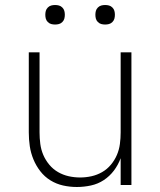

<svg xmlns="http://www.w3.org/2000/svg" viewBox="-20 -739 640 767"><path d="M287 8Q259 8 232 2Q205 -4 181.5 -18.5Q158 -33 141 -55Q124 -77 113.5 -102.5Q103 -128 99 -155Q95 -182 95 -210V-530H138V-210Q138 -187 141 -164Q144 -141 153 -120Q162 -99 177 -81Q192 -63 212 -51.5Q232 -40 254.5 -35Q277 -30 300 -30Q323 -30 345.5 -35Q368 -40 388 -51.5Q408 -63 423 -81Q438 -99 447 -120Q456 -141 459 -164Q462 -187 462 -210V-530H505V0H462V-107Q452 -80 435 -57.5Q418 -35 394.5 -19.5Q371 -4 343 2Q315 8 287 8ZM400 -641Q392 -641 384.5 -643Q377 -645 371 -651Q365 -657 363 -664.5Q361 -672 361 -680Q361 -688 363 -695.5Q365 -703 371 -709Q377 -715 384.5 -717Q392 -719 400 -719Q408 -719 415.5 -717Q423 -715 429 -709Q435 -703 437 -695.5Q439 -688 439 -680Q439 -672 437 -664.5Q435 -657 429 -651Q423 -645 415.5 -643Q408 -641 400 -641ZM200 -641Q192 -641 184.5 -643Q177 -645 171 -651Q165 -657 163 -664.5Q161 -672 161 -680Q161 -688 163 -695.5Q165 -703 171 -709Q177 -715 184.5 -717Q192 -719 200 -719Q208 -719 215.5 -717Q223 -715 229 -709Q235 -703 237 -695.5Q239 -688 239 -680Q239 -672 237 -664.5Q235 -657 229 -651Q223 -645 215.5 -643Q208 -641 200 -641Z"/></svg>

Font: Iosevka Curly XLtEx
Style: Regular
Weight: 200
Width: 7
Monospace: yes
Designer: Belleve Invis
Foundry: Belleve Invis
Version: Version 11.1.0; ttfautohint (v1.8.3)